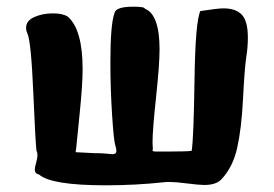

<svg xmlns="http://www.w3.org/2000/svg" viewBox="-20 -558 819 574"><path d="M58 -475Q58 -496 82.5 -507Q107 -518 138 -518Q168 -518 183 -508Q227 -469 227 -351Q227 -304 217.5 -212Q208 -120 208 -117L206 -103L264 -100H274Q285 -100 299 -98.5Q313 -97 316 -97Q328 -97 328 -107Q328 -113 325 -122Q320 -137 315 -216Q310 -295 310 -370Q310 -485 322 -518Q325 -538 378 -538Q413 -538 413 -532Q457 -515 457 -410Q457 -365 446.5 -267Q436 -169 436 -132Q436 -128 436.5 -121.5Q437 -115 437 -112Q433 -106 443 -105Q447 -105 457 -105H485Q539 -105 553 -107Q559 -143 561.5 -318.5Q564 -494 579 -525Q631 -533 648 -533Q685 -533 703 -514Q721 -495 721 -446Q721 -415 716 -386Q711 -351 706.5 -262Q702 -173 689 -115.5Q676 -58 642 -22Q626 -5 591 -5Q575 -5 540 -9.5Q505 -14 488 -14Q474 -14 468 -13Q385 -4 296 -4Q134 -4 97 -36Q84 -39 84 -51Q84 -57 88 -71.5Q92 -86 92 -94Q92 -102 89 -108Q86 -131 79.5 -282Q73 -433 62 -458Q58 -466 58 -475Z"/></svg>

Font: NaniFont Regular
Style: Regular
Weight: 400
Designer: Nanigashitei
Version: Version 1.036